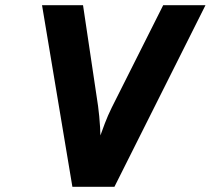

<svg xmlns="http://www.w3.org/2000/svg" viewBox="-20 -720 812 740"><path d="M259 0 142 -700H300L358 -311Q360.5 -294 362.5 -271.5Q364.5 -249 365.8 -228.8Q367 -208.5 367 -198Q372.5 -214 384 -244.2Q395.5 -274.5 411 -306L609 -700H772L421 0Z"/></svg>

Font: Overpass Black
Style: Italic
Weight: 900
Italic angle: -10°
Designer: Delve Withrington, Dave Bailey, Thomas Jockin
Foundry: Delve Fonts LLC
Version: Version 4.000